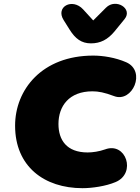

<svg xmlns="http://www.w3.org/2000/svg" viewBox="-20 -973 733 1005"><path d="M412 12C461 12 533 2 585 -20C695 -66 640 -232 530 -191C499 -180 465 -175 439 -175C328 -175 286 -241 286 -324C286 -417 341 -495 464 -495C495 -495 527 -489 577 -470C673 -433 747 -600 641 -647C584 -672 518 -682 468 -682C200 -682 59 -504 59 -315C59 -102 211 12 412 12ZM456 -746C506 -746 544 -766 579 -808L632 -873C677 -928 586 -984 535 -933L468 -866L415 -924C359 -985 269 -938 313 -868L345 -817C374 -771 406 -746 456 -746Z"/></svg>

Font: SN Pro Black
Style: Italic
Weight: 900
Italic angle: -9°
Designer: Tobias Whetton
Foundry: Supernotes
Version: Version 1.001;Glyphs 3.2 (3249)